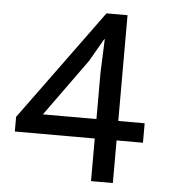

<svg xmlns="http://www.w3.org/2000/svg" viewBox="-48 -674 632 718"><g transform="rotate(5 268.0 -315.0)"><path d="M323 -630H402V-233H501V-160H402V0H320V-160H20V-215ZM119 -233H320V-407L325 -533H323L274 -448Z"/></g></svg>

Font: Mukta
Style: Regular
Weight: 400
Designer: Girish Dalvi and Yashodeep Gholap
Foundry: Ek Type
Version: Version 2.538;PS 1.001;hotconv 16.6.51;makeotf.lib2.5.65220;